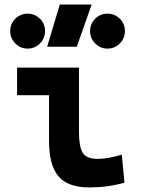

<svg xmlns="http://www.w3.org/2000/svg" viewBox="-20 -815 626 845"><path d="M373 9.8Q278.8 9.8 237.3 -39.1Q195.8 -87.9 195.8 -195.3V-396H55.2V-517.6H327.6V-232.9Q327.6 -171.4 343.3 -143.6Q358.9 -115.7 412.1 -115.7Q453.1 -115.7 516.1 -134.3L527.8 -10.7Q487.8 0 451.4 4.9Q415 9.8 373 9.8ZM187.5 -609.4 243.2 -794.9H383.3L317.9 -609.4ZM453.1 -601.1Q421.4 -601.1 398.9 -623.8Q376.5 -646.5 376.5 -678.2Q376.5 -710.4 398.9 -732.7Q421.4 -754.9 453.1 -754.9Q484.9 -754.9 507.3 -732.7Q529.8 -710.4 529.8 -678.2Q529.8 -646.5 507.3 -623.8Q484.9 -601.1 453.1 -601.1ZM101.6 -601.1Q70.3 -601.1 47.6 -623.8Q24.9 -646.5 24.9 -678.2Q24.9 -710.4 47.6 -732.7Q70.3 -754.9 101.6 -754.9Q133.3 -754.9 155.8 -732.7Q178.2 -710.4 178.2 -678.2Q178.2 -646.5 155.8 -623.8Q133.3 -601.1 101.6 -601.1Z"/></svg>

Font: Cascadia Code NF
Style: Bold
Weight: 700
Monospace: yes
Designer: Aaron Bell
Foundry: Saja Typeworks
Version: Version 2404.023; ttfautohint (v1.8.4)